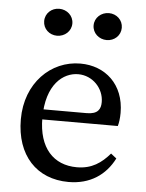

<svg xmlns="http://www.w3.org/2000/svg" viewBox="-52 -753 614 808"><g transform="rotate(5 255.0 -348.5)"><path d="M267.6 13.1C358.9 13.1 423.4 -31.5 459.7 -102.9L436 -121.7C400.4 -80.4 360.5 -51.7 297.1 -51.7C198.5 -51.7 134.7 -119 134.7 -245.7C134.7 -388.8 206.7 -442.3 269.4 -442.3C330.9 -442.3 377.9 -391.4 377.9 -333.9C377.9 -305 366.9 -282.2 318.9 -282.2H83.7V-239.6H454C458 -252.8 460.9 -272.6 460.9 -295.5C460.9 -416.5 379.3 -487.7 274.7 -487.7C150.4 -487.7 45 -386.3 45 -232.5C45 -80 133 13.1 267.6 13.1ZM165.8 -595.8C198.4 -595.8 225.9 -619.9 225.9 -652.7C225.9 -685.5 198.4 -709.7 165.8 -709.7C133.4 -709.7 106.8 -685.5 106.8 -652.7C106.8 -619.9 133.4 -595.8 165.8 -595.8ZM375.6 -595.8C408.2 -595.8 434.7 -619.9 434.7 -652.7C434.7 -685.5 408.2 -709.7 375.6 -709.7C343.2 -709.7 315.6 -685.5 315.6 -652.7C315.6 -619.9 343.2 -595.8 375.6 -595.8Z"/></g></svg>

Font: Source Serif Variable
Style: Regular
Weight: 389
Designer: Frank Grießhammer
Foundry: Adobe Systems Incorporated
Version: Version 3.001;hotconv 1.0.111;makeotfexe 2.5.65597